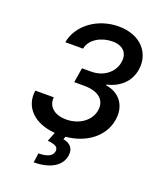

<svg xmlns="http://www.w3.org/2000/svg" viewBox="-170 -845 988 1174"><g transform="rotate(20 324.0 -257.5)"><path d="M51.1 -193.9C34.8 -81 117.2 -2.1 251.4 8.5L228 68.2C279.1 73.2 300.1 84.2 294.4 115.1C288 146.7 252.5 160.2 200.6 160.2L191.8 221.6C300.4 221.6 367.5 177.6 378.2 111.9C387.4 59.7 356.2 33.4 314.3 27L321.4 8.2C454.9 -4.3 555.8 -81.7 573.9 -193.9C589.1 -286.2 540.8 -358 447.1 -372.5V-377.1C529.1 -396 589.1 -448.9 602.3 -530.5C620.4 -639.9 543.3 -737.2 397.7 -737.2C263.5 -737.2 144.2 -654.1 122.2 -534.8H237.9C249.3 -598.7 321.4 -637.8 392 -637.8C462.7 -637.8 497.2 -598 487.2 -537.6C475.5 -466.6 410.9 -419.7 332.4 -419.7H272.7L257.1 -323.9H322.1C418 -323.9 463.8 -279.5 453.8 -213.1C442.5 -140.3 370.4 -92.3 288 -92.3C212.4 -92.3 164.8 -132.5 171.5 -193.9Z"/></g></svg>

Font: Magic Ui Pro Semi Bold
Style: Italic
Weight: 600
Italic angle: -9.39999°
Designer: Stefan Endress, Andreas Faust
Version: Version 1.000;FEAKit 1.0